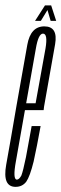

<svg xmlns="http://www.w3.org/2000/svg" viewBox="-42 -706 233 728"><path d="M17 2.5 22 -25Q5.5 -25 18.5 -95.5Q30.5 -166 55 -302Q84 -465 94 -522Q103.5 -578.5 121 -578.5Q140 -578.5 130.5 -522Q120 -467 93 -314.5H51.5L47 -288.5H123.5Q124.5 -295.5 125 -301.5Q155 -470.5 167 -538.5Q178.5 -606 126 -606Q74 -606 61.5 -536Q49.5 -466 20 -302Q-3 -166.5 -18.5 -81.5Q-33.5 2.5 17 2.5ZM22 -25 17 2.5Q42.5 2.5 57.5 -17Q71.5 -37 85.5 -93.5Q98 -150 112 -228H78Q66.5 -165 56.5 -110.5Q45.5 -57 39 -40.5Q30.5 -25 22 -25ZM91 -627H113L138 -668L150 -627H171L152 -685.5H128.5Z"/></svg>

Font: Anybody UltraCondensed ExtraLight
Style: Italic
Weight: 250
Width: 1
Italic angle: -10°
Version: Version 1.113;gftools[0.9.25]